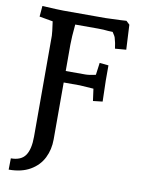

<svg xmlns="http://www.w3.org/2000/svg" viewBox="-97 -778 784 1037"><g transform="rotate(10 295.0 -259.0)"><path d="M128 -7V-561Q128 -575 119 -638L45 -651L50 -710Q140 -705 166 -705H397L478 -708L511 -710L530 -692L537 -556L476 -551Q472 -584 465 -606Q464 -615 448 -638L423 -639Q398 -642 367 -642H242Q235 -570 235 -531V-386H343Q363 -386 399 -394L408 -461L457 -456V-372Q457 -342 460 -258L408 -252L399 -318Q334 -323 323 -323H235V-11Q235 45 212 91Q189 137 141.5 164.5Q94 192 24 192L25 130Q81 130 104.5 96Q128 62 128 -7Z"/></g></svg>

Font: Andada Pro SemiBold
Style: Regular
Weight: 600
Designer: Carolina Giovagnoli
Foundry: Huerta Tipografica
Version: Version 3.005